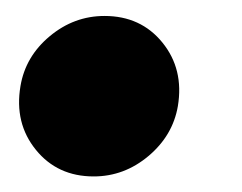

<svg xmlns="http://www.w3.org/2000/svg" viewBox="-20 -214 306 243"><path d="M98.6 9.3Q52.7 9.3 25.4 -24.4Q-2 -58.1 5.9 -105Q12.2 -142.6 43 -168.2Q73.7 -193.8 112.3 -193.8Q158.2 -193.8 185.5 -160.2Q212.9 -126.5 205.1 -79.6Q198.7 -42.5 168 -16.6Q137.2 9.3 98.6 9.3Z"/></svg>

Font: Inter Display Black
Style: Italic
Weight: 900
Italic angle: -9.39999°
Designer: Rasmus Andersson
Foundry: rsms
Version: Version 4.000;git-a52131595